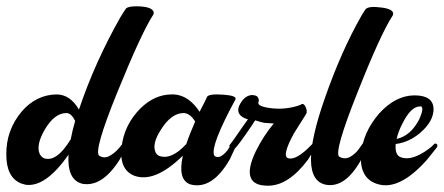

<svg xmlns="http://www.w3.org/2000/svg" viewBox="-33 -586 1405 608"><path d="M398 -566Q445 -566 453 -550Q455 -544 452 -539Q415 -482 339 -295Q263 -108 281 -93Q297 -83 313.5 -92Q330 -101 343 -116L356 -132Q366 -137 368 -127Q368 -123 367 -120Q367 -120 345 -79Q290 7 228 -4Q179 -16 184 -96Q111 8 48 -1Q40 -3 34 -5Q-13 -24 -13 -96Q-14 -173 35 -232Q81 -286 146 -287Q189 -287 217 -239Q267 -388 348 -531Q360 -551 366 -559Q373 -566 398 -566ZM176 -228Q139 -227 109 -176Q80 -126 93 -98Q98 -89 106 -85Q146 -71 191 -145Q196 -172 205 -203Q194 -226 179 -228Q177 -228 176 -228Z M511 -287Q515 -287 518 -287Q565 -284 599 -232Q606 -246 617 -267Q621 -275 622 -278Q626 -290 677 -286Q716 -283 713 -272Q633 -124 645 -95Q646 -92 648 -91Q660 -85 673 -95.5Q686 -106 693 -119L700 -132Q710 -137 715 -131Q716 -128 715 -125Q715 -125 695 -82Q639 16 570 -2Q529 -16 546 -93Q456 -5 391 -30Q344 -50 352 -120Q360 -191 412 -243Q457 -287 511 -287ZM547 -228Q509 -227 477 -176Q447 -130 460 -103Q464 -95 472 -92Q510 -79 557 -130Q568 -163 585 -201Q570 -226 550 -228Q549 -228 547 -228Z M766 -285Q770 -285 772 -284Q782 -284 786 -273Q787 -268 786 -264Q780 -252 809 -246Q859 -236 907 -250Q918 -253 924 -257Q933 -257 938 -238Q939 -230 937 -226Q937 -226 898 -164Q859 -93 879 -85Q905 -77 953 -127Q956 -130 958 -132Q963 -138 968 -129Q970 -124 967 -120Q967 -120 942 -80Q881 1 818 2Q724 4 777 -107Q802 -157 834 -195Q834 -195 804 -197Q790 -200 775 -205Q773 -202 764 -188Q720 -123 710 -115Q704 -111 694 -122Q693 -124 693 -125Q700 -133 737 -187Q750 -205 752 -208Q746 -210 741 -212Q710 -227 728 -258Q742 -283 764 -285Q765 -285 766 -285Z M1210 -536Q1172 -478 1099 -293Q1024 -105 1041 -90Q1058 -80 1075 -89Q1092 -98 1104 -115L1116 -132Q1124 -138 1129 -131Q1131 -127 1130 -123Q1130 -123 1110 -79Q1060 10 999 -1Q906 -20 996 -276Q1048 -425 1112 -537Q1120 -550 1124 -556Q1133 -568 1176 -562Q1215 -557 1212 -540Q1211 -538 1210 -536Z M1278 -284Q1281 -284 1282 -284Q1339 -283 1340 -241Q1340 -201 1296 -164Q1261 -135 1220 -130Q1217 -95 1236 -88Q1271 -75 1324 -114Q1335 -122 1341 -129Q1345 -134 1351 -129Q1353 -125 1351 -120Q1351 -120 1319 -80Q1232 18 1163 -3Q1106 -20 1110 -94Q1115 -166 1168 -227Q1219 -283 1278 -284ZM1297 -249Q1268 -249 1241 -194Q1228 -169 1223 -146Q1268 -156 1295 -209Q1310 -243 1301 -249Q1298 -249 1297 -249Z"/></svg>

Font: Sagha
Style: Regular
Weight: 400
Designer: MUHAMMAD YONI
Version: Version 001.000